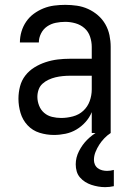

<svg xmlns="http://www.w3.org/2000/svg" viewBox="-20 -548 540 791"><path d="M202 8Q172 8 143 -1Q114 -10 93.5 -32Q73 -54 64.5 -83Q56 -112 56 -141Q56 -167 62.5 -192Q69 -217 84.5 -237Q100 -257 122 -270.5Q144 -284 168.5 -292Q193 -300 218 -303Q243 -306 269 -306H358V-355Q358 -376 351 -397Q344 -418 328 -432Q312 -446 291 -452Q270 -458 249 -458Q229 -458 209.5 -454Q190 -450 174 -439Q158 -428 149 -410Q140 -392 140 -373H62Q62 -396 68.5 -418Q75 -440 88 -459Q101 -478 119.5 -491.5Q138 -505 159 -513.5Q180 -522 203 -525Q226 -528 249 -528Q273 -528 297 -524.5Q321 -521 343 -511Q365 -501 383.5 -485Q402 -469 414 -448Q426 -427 431 -403Q436 -379 436 -355V0H358V-86Q349 -64 332.5 -45.5Q316 -27 295 -14.5Q274 -2 250 3Q226 8 202 8ZM232 -62Q256 -62 280.5 -68.5Q305 -75 323 -91.5Q341 -108 349.5 -131.5Q358 -155 358 -180V-236H269Q254 -236 238.5 -234.5Q223 -233 208.5 -229.5Q194 -226 180 -219.5Q166 -213 155 -203Q144 -193 139 -178.5Q134 -164 134 -149Q134 -131 141 -113Q148 -95 162 -83Q176 -71 194.5 -66.5Q213 -62 232 -62ZM413 223Q399 223 384.5 220.5Q370 218 356.5 213.5Q343 209 331 201.5Q319 194 309.5 183Q300 172 296 158Q292 144 292 129Q292 101 305.5 74.5Q319 48 339 28Q359 8 384 -6.5Q409 -21 436 -30V0Q422 9 410 21.5Q398 34 389 48Q380 62 373.5 78Q367 94 367 111Q367 121 371 130Q375 139 383 145Q391 151 401 153.5Q411 156 421 156Q428 156 435 155Q442 154 449 152V219Q440 221 431 222Q422 223 413 223Z"/></svg>

Font: Iosevka Term SS14
Style: Regular
Weight: 400
Monospace: yes
Designer: Belleve Invis
Foundry: Belleve Invis
Version: Version 24.1.1; ttfautohint (v1.8.4)